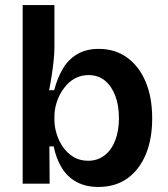

<svg xmlns="http://www.w3.org/2000/svg" viewBox="-20 -729 666 762"><path d="M370 13Q321 13 284.5 -6.5Q248 -26 225.5 -62.5Q203 -99 193 -148H176L177 0H70V-256V-709H196V-542Q196 -517 193 -489Q190 -461 185.5 -431.5Q181 -402 175 -371H195Q208 -420 229.5 -456.5Q251 -493 286.5 -514Q322 -535 372 -535Q437 -535 484.5 -500.5Q532 -466 558 -404.5Q584 -343 584 -259Q584 -177 558.5 -116Q533 -55 485.5 -21Q438 13 370 13ZM330 -91Q367 -91 394.5 -112Q422 -133 437 -171Q452 -209 452 -260Q452 -311 437.5 -349Q423 -387 396.5 -409Q370 -431 331 -431Q305 -431 283 -420.5Q261 -410 245 -392.5Q229 -375 218 -354Q207 -333 201.5 -310.5Q196 -288 196 -268V-252Q196 -227 204.5 -198.5Q213 -170 229.5 -146Q246 -122 271 -106.5Q296 -91 330 -91Z"/></svg>

Font: Bricolage Grotesque 16pt SemiBold
Style: Regular
Weight: 600
Version: Version 1.001;gftools[0.9.33.dev8+g029e19f]